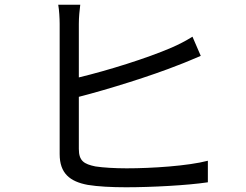

<svg xmlns="http://www.w3.org/2000/svg" viewBox="-20 -789 1040 811"><path d="M313 -380C438 -412 620 -469 733 -514C763 -525 799 -541 828 -553L793 -634C764 -616 735 -601 705 -588C601 -543 434 -491 313 -462V-688C313 -716 316 -746 319 -769H226C230 -746 232 -712 232 -688V-138C232 -57 275 -22 351 -8C393 -1 452 2 512 2C621 2 771 -6 858 -19V-110C774 -88 621 -78 515 -78C466 -78 415 -81 383 -86C335 -96 313 -109 313 -160Z"/></svg>

Font: Noto Sans CJK KR Regular
Style: Regular
Weight: 400
Designer: Ryoko NISHIZUKA (kana & ideographs); Paul D. Hunt (Latin, Greek & Cyrillic); Wenlong ZHANG (bopomofo); Sandoll Communica
Foundry: Adobe Systems Incorporated
Version: Version 1.004;PS 1.004;hotconv 1.0.82;makeotf.lib2.5.63406